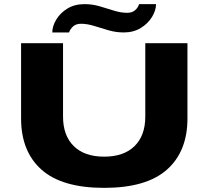

<svg xmlns="http://www.w3.org/2000/svg" viewBox="-20 -897 1008 929"><path d="M233 -740Q233 -770 252 -802Q271 -834 306 -855.5Q341 -877 389 -877Q427 -877 462.5 -866.5Q498 -856 531.5 -845.5Q565 -835 596 -835Q619 -835 633.5 -847.5Q648 -860 653 -877H735Q735 -847 715.5 -815Q696 -783 661 -761.5Q626 -740 579 -740Q541 -740 505 -750.5Q469 -761 435.5 -771.5Q402 -782 372 -782Q348 -782 334 -769.5Q320 -757 314 -740ZM484 12Q280 12 181 -76Q82 -164 82 -324V-688H285V-333Q285 -241 337 -190Q389 -139 484 -139Q579 -139 631 -190Q683 -241 683 -333V-688H887V-324Q887 -164 787.5 -76Q688 12 484 12Z"/></svg>

Font: Archivo Expanded ExtraBold
Style: Regular
Weight: 800
Width: 7
Designer: Hector Gatti
Foundry: Omnibus-Type
Version: Version 2.001; ttfautohint (v1.8.3)